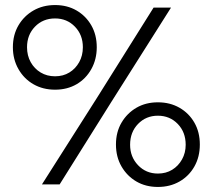

<svg xmlns="http://www.w3.org/2000/svg" viewBox="-20 -730 842 760"><path d="M146 0 364 -343 588 -700H657L421 -327L216 0ZM198 -375Q150 -375 112.5 -396.5Q75 -418 53 -456.5Q31 -495 31 -543Q31 -592 53 -629.5Q75 -667 112.5 -688.5Q150 -710 198 -710Q246 -710 283 -688.5Q320 -667 341.5 -629.5Q363 -592 363 -543Q363 -495 341.5 -456.5Q320 -418 283 -396.5Q246 -375 198 -375ZM198 -428Q230 -428 254.5 -443Q279 -458 293.5 -484Q308 -510 308 -543Q308 -592 276.5 -624.5Q245 -657 198 -657Q150 -657 118.5 -624.5Q87 -592 87 -543Q87 -510 101.5 -484Q116 -458 141 -443Q166 -428 198 -428ZM605 10Q557 10 520 -11.5Q483 -33 461 -71Q439 -109 439 -158Q439 -207 461 -244.5Q483 -282 520 -303.5Q557 -325 605 -325Q653 -325 690.5 -303.5Q728 -282 749.5 -244.5Q771 -207 771 -158Q771 -109 749.5 -71Q728 -33 690.5 -11.5Q653 10 605 10ZM605 -43Q637 -43 661.5 -58Q686 -73 700.5 -99Q715 -125 715 -157Q715 -207 683.5 -239.5Q652 -272 605 -272Q558 -272 526.5 -239.5Q495 -207 495 -157Q495 -109 526.5 -76Q558 -43 605 -43Z"/></svg>

Font: SUSE Thin Light
Style: Regular
Weight: 300
Version: Version 1.000